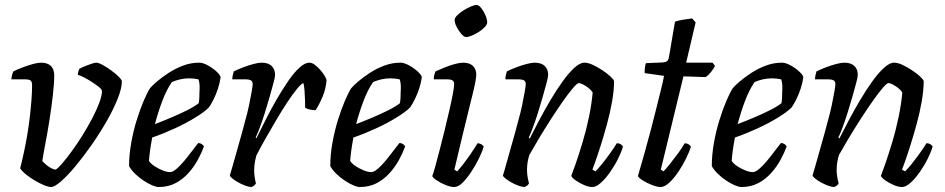

<svg xmlns="http://www.w3.org/2000/svg" viewBox="-20 -752 3799 772"><path d="M186 0Q175 0 158 -7Q141 -14 122 -25Q103 -36 86.5 -49Q70 -62 61 -75Q69 -106 76.5 -141Q84 -176 90 -212Q96 -248 100 -283Q104 -318 106.5 -350Q109 -382 109 -409Q109 -425 102 -429Q95 -433 82 -433H26Q26 -441 28.5 -450.5Q31 -460 34 -465Q50 -473 71 -481Q92 -489 112 -494.5Q132 -500 145 -500Q171 -500 184.5 -487Q198 -474 198 -449Q198 -417 192.5 -369Q187 -321 179 -270Q171 -219 162.5 -175Q154 -131 150 -104Q157 -97 167 -88.5Q177 -80 187.5 -75Q198 -70 204 -70Q214 -76 231.5 -96.5Q249 -117 270.5 -146.5Q292 -176 313 -210Q334 -244 351.5 -277.5Q369 -311 379.5 -339.5Q390 -368 390 -386Q390 -392 378.5 -401.5Q367 -411 350 -422Q333 -433 317.5 -441Q302 -449 293 -451Q293 -456 295 -464Q297 -472 299 -475Q307 -480 320.5 -485.5Q334 -491 347.5 -495.5Q361 -500 367 -500Q376 -500 392.5 -491Q409 -482 427 -469Q445 -456 457.5 -443.5Q470 -431 470 -425Q470 -397 453 -354.5Q436 -312 408.5 -264Q381 -216 348.5 -169.5Q316 -123 284 -84.5Q252 -46 225.5 -23Q199 0 186 0Z M618 0Q608 0 591.5 -7Q575 -14 557 -26Q539 -38 523.5 -53Q508 -68 499 -84Q499 -129 507.5 -177Q516 -225 529.5 -268.5Q543 -312 557.5 -346Q572 -380 583 -397Q592 -408 612 -425Q632 -442 659 -459.5Q686 -477 717 -488.5Q748 -500 781 -500Q796 -500 816 -489Q836 -478 851 -464Q866 -450 867 -441Q864 -419 856.5 -396Q849 -373 839 -353Q829 -333 820 -320Q802 -302 765.5 -279.5Q729 -257 683.5 -236Q638 -215 592 -199Q586 -167 583 -144Q580 -121 579 -105Q586 -94 601 -84Q616 -74 633.5 -67Q651 -60 663 -60Q672 -60 682 -67Q692 -74 705.5 -88Q719 -102 736 -124Q753 -146 777 -177Q785 -177 791.5 -172.5Q798 -168 800 -163Q791 -138 775.5 -109.5Q760 -81 737.5 -56Q715 -31 685.5 -15.5Q656 0 618 0ZM603 -253Q637 -266 670 -280Q703 -294 732 -308.5Q761 -323 779 -337Q781 -348 781.5 -360Q782 -372 782 -382Q783 -396 782.5 -409Q782 -422 778 -433Q769 -435 759.5 -436Q750 -437 740 -437Q722 -437 704.5 -433Q687 -429 671 -422Q649 -390 632 -344.5Q615 -299 603 -253Z M991 0Q982 0 968 -5Q954 -10 940 -17.5Q926 -25 916 -33Q906 -41 904 -46Q909 -61 918 -94Q927 -127 940 -172Q953 -217 966 -267Q975 -298 981.5 -329.5Q988 -361 992 -384Q996 -407 996 -414Q996 -425 988.5 -429Q981 -433 968 -433H914Q914 -441 916 -450Q918 -459 920 -465Q936 -473 957 -481Q978 -489 998.5 -494.5Q1019 -500 1032 -500Q1058 -500 1072 -487Q1086 -474 1086 -451Q1086 -442 1079.5 -418Q1073 -394 1064 -362Q1055 -330 1044.5 -297Q1034 -264 1024 -237.5Q1014 -211 1008 -199L1011 -196Q1028 -230 1048.5 -271Q1069 -312 1092.5 -352.5Q1116 -393 1139 -426.5Q1162 -460 1184 -480Q1206 -500 1224 -500Q1235 -500 1246.5 -491Q1258 -482 1268.5 -470Q1279 -458 1286 -446Q1293 -434 1293 -428Q1290 -394 1277 -363Q1264 -332 1249 -309Q1235 -309 1223.5 -312Q1212 -315 1207 -319Q1207 -329 1206.5 -348Q1206 -367 1204.5 -387Q1203 -407 1200 -418Q1192 -416 1174.5 -395Q1157 -374 1135 -340.5Q1113 -307 1090 -268Q1067 -229 1046 -192Q1025 -155 1011 -127Q1007 -113 1004.5 -98Q1002 -83 1002 -67Q1002 -53 1004 -39.5Q1006 -26 1009 -15Q1008 -12 1003.5 -7.5Q999 -3 991 0Z M1427 0Q1417 0 1400.5 -7Q1384 -14 1366 -26Q1348 -38 1332.5 -53Q1317 -68 1308 -84Q1308 -129 1316.5 -177Q1325 -225 1338.5 -268.5Q1352 -312 1366.5 -346Q1381 -380 1392 -397Q1401 -408 1421 -425Q1441 -442 1468 -459.5Q1495 -477 1526 -488.5Q1557 -500 1590 -500Q1605 -500 1625 -489Q1645 -478 1660 -464Q1675 -450 1676 -441Q1673 -419 1665.5 -396Q1658 -373 1648 -353Q1638 -333 1629 -320Q1611 -302 1574.5 -279.5Q1538 -257 1492.5 -236Q1447 -215 1401 -199Q1395 -167 1392 -144Q1389 -121 1388 -105Q1395 -94 1410 -84Q1425 -74 1442.5 -67Q1460 -60 1472 -60Q1481 -60 1491 -67Q1501 -74 1514.5 -88Q1528 -102 1545 -124Q1562 -146 1586 -177Q1594 -177 1600.5 -172.5Q1607 -168 1609 -163Q1600 -138 1584.5 -109.5Q1569 -81 1546.5 -56Q1524 -31 1494.5 -15.5Q1465 0 1427 0ZM1412 -253Q1446 -266 1479 -280Q1512 -294 1541 -308.5Q1570 -323 1588 -337Q1590 -348 1590.5 -360Q1591 -372 1591 -382Q1592 -396 1591.5 -409Q1591 -422 1587 -433Q1578 -435 1568.5 -436Q1559 -437 1549 -437Q1531 -437 1513.5 -433Q1496 -429 1480 -422Q1458 -390 1441 -344.5Q1424 -299 1412 -253Z M1806 0Q1792 0 1772 -8Q1752 -16 1736.5 -26.5Q1721 -37 1718 -44Q1722 -53 1729.5 -80.5Q1737 -108 1747 -146Q1757 -184 1767 -225Q1777 -266 1786 -305Q1795 -344 1800.5 -372.5Q1806 -401 1806 -414Q1806 -425 1799 -429Q1792 -433 1779 -433H1724Q1724 -443 1726.5 -452Q1729 -461 1731 -465Q1747 -472 1767.5 -480.5Q1788 -489 1808.5 -494.5Q1829 -500 1842 -500Q1868 -500 1881.5 -487Q1895 -474 1895 -451Q1895 -443 1891.5 -423.5Q1888 -404 1880.5 -374Q1873 -344 1862.5 -301Q1852 -258 1838 -200.5Q1824 -143 1807 -70L1818 -63Q1828 -73 1843 -92.5Q1858 -112 1874 -135.5Q1890 -159 1900 -176Q1908 -176 1915 -172Q1922 -168 1925 -163Q1919 -142 1905.5 -114.5Q1892 -87 1874.5 -60.5Q1857 -34 1839.5 -17Q1822 0 1806 0ZM1854 -603Q1846 -603 1835 -615.5Q1824 -628 1816 -644Q1808 -660 1808 -672Q1808 -680 1818.5 -690.5Q1829 -701 1844 -710.5Q1859 -720 1873.5 -726Q1888 -732 1896 -732Q1905 -732 1915 -719.5Q1925 -707 1932 -690.5Q1939 -674 1939 -662Q1939 -654 1929.5 -643.5Q1920 -633 1905 -623.5Q1890 -614 1876.5 -608.5Q1863 -603 1854 -603Z M2089 0Q2080 0 2066 -5Q2052 -10 2038 -17.5Q2024 -25 2014 -33Q2004 -41 2002 -46Q2007 -61 2016 -94Q2025 -127 2038 -172Q2051 -217 2064 -267Q2073 -298 2079.5 -329.5Q2086 -361 2090 -384Q2094 -407 2094 -414Q2094 -425 2086.5 -429Q2079 -433 2066 -433H2012Q2012 -441 2014 -450Q2016 -459 2018 -465Q2034 -473 2055 -481Q2076 -489 2096.5 -494.5Q2117 -500 2130 -500Q2156 -500 2170 -487Q2184 -474 2184 -451Q2184 -442 2177.5 -418Q2171 -394 2162 -362Q2153 -330 2142.5 -297Q2132 -264 2122 -237.5Q2112 -211 2106 -199L2110 -195Q2127 -229 2148.5 -269.5Q2170 -310 2194 -350.5Q2218 -391 2242.5 -425Q2267 -459 2289.5 -479.5Q2312 -500 2330 -500Q2345 -500 2364 -491Q2383 -482 2402 -469.5Q2421 -457 2434.5 -444.5Q2448 -432 2449 -426Q2449 -389 2441 -343.5Q2433 -298 2420.5 -252.5Q2408 -207 2395.5 -167.5Q2383 -128 2373.5 -101.5Q2364 -75 2362 -70L2374 -63Q2384 -72 2400 -92Q2416 -112 2433 -135.5Q2450 -159 2460 -176Q2470 -176 2476.5 -171.5Q2483 -167 2485 -163Q2479 -142 2465.5 -114.5Q2452 -87 2433.5 -60.5Q2415 -34 2396 -17Q2377 0 2362 0Q2347 0 2328.5 -8Q2310 -16 2295 -26.5Q2280 -37 2277 -45Q2282 -57 2294.5 -93Q2307 -129 2322 -178.5Q2337 -228 2348 -281Q2359 -334 2363 -380Q2357 -390 2346 -398.5Q2335 -407 2324 -412.5Q2313 -418 2307 -418Q2301 -418 2283.5 -397.5Q2266 -377 2242.5 -343.5Q2219 -310 2194 -271Q2169 -232 2146.5 -194.5Q2124 -157 2109 -130Q2104 -116 2101.5 -100Q2099 -84 2099 -69Q2099 -56 2101 -43Q2103 -30 2107 -15Q2106 -12 2101.5 -7.5Q2097 -3 2089 0Z M2636 0Q2623 0 2602 -8Q2581 -16 2564.5 -26.5Q2548 -37 2545 -44Q2559 -92 2572.5 -140Q2586 -188 2598 -234Q2610 -280 2620 -320.5Q2630 -361 2638 -393Q2646 -425 2650 -447L2572 -458Q2572 -471 2573.5 -482.5Q2575 -494 2577 -498L2646 -501Q2657 -502 2662.5 -506.5Q2668 -511 2670 -524L2694 -665Q2705 -669 2725 -672.5Q2745 -676 2763 -678L2777 -662L2739 -500H2845L2855 -487Q2849 -475 2838.5 -462Q2828 -449 2817 -442L2728 -445L2637 -70L2648 -63Q2657 -72 2673 -92Q2689 -112 2706 -135Q2723 -158 2733 -176Q2742 -176 2749 -171.5Q2756 -167 2758 -163Q2752 -142 2738.5 -114.5Q2725 -87 2707 -60.5Q2689 -34 2670.5 -17Q2652 0 2636 0Z M2961 0Q2951 0 2934.5 -7Q2918 -14 2900 -26Q2882 -38 2866.5 -53Q2851 -68 2842 -84Q2842 -129 2850.5 -177Q2859 -225 2872.5 -268.5Q2886 -312 2900.5 -346Q2915 -380 2926 -397Q2935 -408 2955 -425Q2975 -442 3002 -459.5Q3029 -477 3060 -488.5Q3091 -500 3124 -500Q3139 -500 3159 -489Q3179 -478 3194 -464Q3209 -450 3210 -441Q3207 -419 3199.5 -396Q3192 -373 3182 -353Q3172 -333 3163 -320Q3145 -302 3108.5 -279.5Q3072 -257 3026.5 -236Q2981 -215 2935 -199Q2929 -167 2926 -144Q2923 -121 2922 -105Q2929 -94 2944 -84Q2959 -74 2976.5 -67Q2994 -60 3006 -60Q3015 -60 3025 -67Q3035 -74 3048.5 -88Q3062 -102 3079 -124Q3096 -146 3120 -177Q3128 -177 3134.5 -172.5Q3141 -168 3143 -163Q3134 -138 3118.5 -109.5Q3103 -81 3080.5 -56Q3058 -31 3028.5 -15.5Q2999 0 2961 0ZM2946 -253Q2980 -266 3013 -280Q3046 -294 3075 -308.5Q3104 -323 3122 -337Q3124 -348 3124.5 -360Q3125 -372 3125 -382Q3126 -396 3125.5 -409Q3125 -422 3121 -433Q3112 -435 3102.5 -436Q3093 -437 3083 -437Q3065 -437 3047.5 -433Q3030 -429 3014 -422Q2992 -390 2975 -344.5Q2958 -299 2946 -253Z M3334 0Q3325 0 3311 -5Q3297 -10 3283 -17.5Q3269 -25 3259 -33Q3249 -41 3247 -46Q3252 -61 3261 -94Q3270 -127 3283 -172Q3296 -217 3309 -267Q3318 -298 3324.5 -329.5Q3331 -361 3335 -384Q3339 -407 3339 -414Q3339 -425 3331.5 -429Q3324 -433 3311 -433H3257Q3257 -441 3259 -450Q3261 -459 3263 -465Q3279 -473 3300 -481Q3321 -489 3341.5 -494.5Q3362 -500 3375 -500Q3401 -500 3415 -487Q3429 -474 3429 -451Q3429 -442 3422.5 -418Q3416 -394 3407 -362Q3398 -330 3387.5 -297Q3377 -264 3367 -237.5Q3357 -211 3351 -199L3355 -195Q3372 -229 3393.5 -269.5Q3415 -310 3439 -350.5Q3463 -391 3487.5 -425Q3512 -459 3534.5 -479.5Q3557 -500 3575 -500Q3590 -500 3609 -491Q3628 -482 3647 -469.5Q3666 -457 3679.5 -444.5Q3693 -432 3694 -426Q3694 -389 3686 -343.5Q3678 -298 3665.5 -252.5Q3653 -207 3640.5 -167.5Q3628 -128 3618.5 -101.5Q3609 -75 3607 -70L3619 -63Q3629 -72 3645 -92Q3661 -112 3678 -135.5Q3695 -159 3705 -176Q3715 -176 3721.5 -171.5Q3728 -167 3730 -163Q3724 -142 3710.5 -114.5Q3697 -87 3678.5 -60.5Q3660 -34 3641 -17Q3622 0 3607 0Q3592 0 3573.5 -8Q3555 -16 3540 -26.5Q3525 -37 3522 -45Q3527 -57 3539.5 -93Q3552 -129 3567 -178.5Q3582 -228 3593 -281Q3604 -334 3608 -380Q3602 -390 3591 -398.5Q3580 -407 3569 -412.5Q3558 -418 3552 -418Q3546 -418 3528.5 -397.5Q3511 -377 3487.5 -343.5Q3464 -310 3439 -271Q3414 -232 3391.5 -194.5Q3369 -157 3354 -130Q3349 -116 3346.5 -100Q3344 -84 3344 -69Q3344 -56 3346 -43Q3348 -30 3352 -15Q3351 -12 3346.5 -7.5Q3342 -3 3334 0Z"/></svg>

Font: Texturina 12pt
Style: Italic
Weight: 400
Italic angle: -11°
Designer: Guillermo Torres Carreño
Foundry: Omnibus-Type
Version: Version 1.002